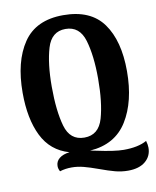

<svg xmlns="http://www.w3.org/2000/svg" viewBox="-91 -750 794 975"><g transform="rotate(-10 306.0 -262.5)"><path d="M612 58Q612 101 580 128Q548 155 490 155Q457 155 424.5 146.5Q392 138 346 121Q302 105 271 97Q240 89 210 89Q177 89 149 98Q141 84 141 70Q141 46 160 30.5Q179 15 213 11Q118 -16 74.5 -104.5Q31 -193 31 -327Q31 -488 96 -584Q161 -680 302 -680Q443 -680 507.5 -590.5Q572 -501 572 -344Q572 -188 510 -88Q448 12 318 21L348 27Q440 47 487 47Q562 47 606 22Q612 42 612 58ZM182 -332Q182 -208 204.5 -128.5Q227 -49 301 -49Q375 -49 398 -129Q421 -209 421 -332Q421 -451 397.5 -530Q374 -609 301 -609Q229 -609 205.5 -530Q182 -451 182 -332Z"/></g></svg>

Font: Sansita Medium
Style: Regular
Weight: 500
Designer: Pablo Cosgaya
Foundry: Omnibus-Type
Version: Version 1.006